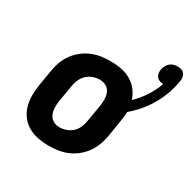

<svg xmlns="http://www.w3.org/2000/svg" viewBox="-153 -828 984 987"><g transform="rotate(30 339.0 -334.5)"><path d="M257 8Q224 8 193 2Q162 -4 136 -18.5Q110 -33 91.5 -56.5Q73 -80 64 -109Q55 -138 54.5 -170Q54 -202 59 -234L76 -334Q80 -361 90 -387.5Q100 -414 117 -437.5Q134 -461 157.5 -479.5Q181 -498 208 -509Q235 -520 262 -524Q289 -528 316 -528Q349 -528 380 -522Q411 -516 437.5 -501Q464 -486 482.5 -462Q501 -438 510 -409Q544 -442 569 -480.5Q594 -519 609 -561Q597 -561 586.5 -565Q576 -569 569.5 -577Q563 -585 561 -596.5Q559 -608 561 -619Q563 -631 568.5 -642Q574 -653 583.5 -661.5Q593 -670 605 -673.5Q617 -677 629 -677Q641 -677 652 -673Q663 -669 669.5 -660Q676 -651 677.5 -639Q679 -627 676 -614Q670 -577 657 -540Q644 -503 624 -468Q604 -433 577.5 -401.5Q551 -370 520 -344Q520 -330 518 -315Q516 -300 514 -286L498 -186Q493 -159 483 -132.5Q473 -106 456 -82.5Q439 -59 415.5 -40.5Q392 -22 365.5 -11Q339 0 311.5 4Q284 8 257 8ZM257 -102Q277 -102 297 -109Q317 -116 332.5 -130.5Q348 -145 356 -164.5Q364 -184 367 -204L384 -304Q387 -324 386.5 -344Q386 -364 378.5 -381.5Q371 -399 354 -408.5Q337 -418 317 -418Q297 -418 277 -411Q257 -404 241.5 -389.5Q226 -375 217.5 -355.5Q209 -336 206 -316L189 -216Q186 -196 187 -176Q188 -156 195.5 -138.5Q203 -121 220 -111.5Q237 -102 257 -102Z"/></g></svg>

Font: Iosevka HT Extrabold Extended
Style: Italic
Weight: 800
Width: 7
Italic angle: -9°
Monospace: yes
Designer: Belleve Invis
Foundry: Belleve Invis
Version: Version 32.3.0; ttfautohint (v1.8.4)